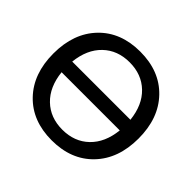

<svg xmlns="http://www.w3.org/2000/svg" viewBox="-177 -939 1148 1148"><g transform="rotate(45 397.0 -365.0)"><path d="M135 -638Q233 -740 397 -740Q561 -740 659 -638Q757 -536 757 -365Q757 -194 659 -92Q561 10 397 10Q233 10 135 -92Q37 -194 37 -365Q37 -536 135 -638ZM151 -320Q163 -207 229 -143.5Q295 -80 397 -80Q499 -80 565 -143.5Q631 -207 643 -320ZM151 -410H643Q631 -523 565 -586.5Q499 -650 397 -650Q295 -650 229 -586.5Q163 -523 151 -410Z"/></g></svg>

Font: Mplus 1p Medium
Style: Regular
Weight: 500
Version: Version 1.061